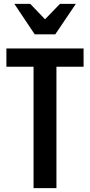

<svg xmlns="http://www.w3.org/2000/svg" viewBox="-20 -970 465 990"><path d="M153 0V-626H13V-720H411V-626H271V0ZM159 -793 54 -950H136L255 -826H169L289 -950H371L265 -793Z"/></svg>

Font: Instrument Sans Condensed SemiBold
Style: Regular
Weight: 600
Width: 3
Designer: Rodrigo Fuenzalida
Foundry: fragTYPE
Version: Version 1.000;gftools[0.9.28]